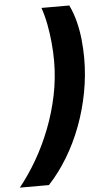

<svg xmlns="http://www.w3.org/2000/svg" viewBox="-133 -771 521 967"><g transform="rotate(-5 127.5 -288.0)"><path d="M-72.8 158.2Q-25.9 100.1 15.4 29.1Q56.6 -42 87.9 -122.3Q119.1 -202.6 137 -288.8Q154.8 -375 154.8 -462.9Q154.8 -506.8 150.4 -554.4Q146 -602.1 137.2 -648.2Q128.4 -694.3 114.7 -733.9H255.4Q274.4 -694.3 285.9 -649.2Q297.4 -604 302.2 -556.6Q307.1 -509.3 307.1 -461.9Q307.1 -376.5 291 -290.8Q274.9 -205.1 244.6 -124Q214.4 -43 171.1 28.8Q127.9 100.6 74.2 158.2Z"/></g></svg>

Font: Open Sans SemiCondensed ExtraBold
Style: Italic
Weight: 800
Width: 4
Italic angle: -12°
Designer: Monotype Design Team
Foundry: Monotype Imaging Inc.
Version: Version 3.003